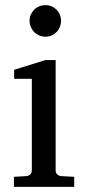

<svg xmlns="http://www.w3.org/2000/svg" viewBox="-20 -728 343 748"><path d="M34.2 0V-39.1L83 -42Q92.3 -43 98.1 -48.8Q104 -54.7 104 -64V-420.9H35.2V-456.1L157.2 -494.1H196.8V-64Q196.8 -54.7 202.9 -48.8Q209 -43 217.8 -42L269 -39.1V0ZM217.8 -647Q217.8 -634.3 213.1 -622.8Q208.5 -611.3 200.2 -603Q191.9 -594.7 180.9 -589.8Q169.9 -585 157.2 -585Q144.5 -585 133.1 -589.8Q121.6 -594.7 113.3 -603Q105 -611.3 100.1 -622.8Q95.2 -634.3 95.2 -647Q95.2 -659.7 100.1 -670.9Q105 -682.1 113.3 -690.4Q121.6 -698.7 133.1 -703.4Q144.5 -708 157.2 -708Q169.9 -708 180.9 -703.4Q191.9 -698.7 200.2 -690.4Q208.5 -682.1 213.1 -670.9Q217.8 -659.7 217.8 -647Z"/></svg>

Font: Charis SIL Afr
Style: Regular
Weight: 400
Foundry: SIL International
Version: Version 5.000